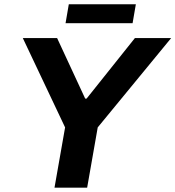

<svg xmlns="http://www.w3.org/2000/svg" viewBox="-20 -861 805 881"><path d="M230.1 0 278.7 -276.4 84.6 -686.4H242L370.9 -408.5H377.3L599.1 -686.4H765.4L428.4 -276.4L379.9 0ZM280.8 -754.6 295.7 -841.3H603.3L588.4 -754.6Z"/></svg>

Font: Archivo Variable SemiBold
Style: Italic
Weight: 600
Italic angle: -10°
Designer: Hector Gatti
Foundry: Omnibus-Type
Version: Version 2.001